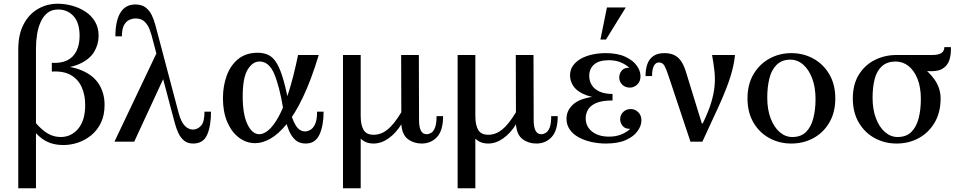

<svg xmlns="http://www.w3.org/2000/svg" viewBox="-20 -760 5121 1030"><path d="M78 250V-496Q78 -575 106.5 -629.5Q135 -684 183.5 -712Q232 -740 290 -740Q328 -740 366.5 -729.5Q405 -719 437.5 -698Q470 -677 489.5 -644.5Q509 -612 509 -569Q509 -521 484.5 -481Q460 -441 405 -416.5Q350 -392 258 -392V-423Q307 -420 340 -436Q373 -452 390 -486Q407 -520 407 -567Q407 -638 374.5 -673.5Q342 -709 292 -709Q258 -709 235.5 -691.5Q213 -674 199 -644Q185 -614 179 -576.5Q173 -539 173 -500V250ZM321 18Q280 18 249.5 7Q219 -4 194.5 -25Q170 -46 146 -76L173 -99Q206 -61 237.5 -43Q269 -25 306 -25Q362 -25 399.5 -69.5Q437 -114 437 -197Q437 -250 418.5 -292Q400 -334 360.5 -357Q321 -380 258 -376V-409Q355 -409 418 -382.5Q481 -356 511 -308Q541 -260 541 -197Q541 -142 521.5 -101.5Q502 -61 469.5 -34.5Q437 -8 398.5 5Q360 18 321 18Z M826 -488 869 -365 700 0H594ZM1077 -161H1112Q1112 -85 1091.5 -37.5Q1071 10 1016 10Q986 10 967 -6Q948 -22 936.5 -47Q925 -72 917.5 -101Q910 -130 903 -155L793 -571Q790 -582 782 -603.5Q774 -625 756.5 -643Q739 -661 707 -661Q691 -661 674 -653.5Q657 -646 645.5 -625.5Q634 -605 634 -565H599Q599 -648 626 -692Q653 -736 706 -736Q740 -736 761 -720Q782 -704 794 -679Q806 -654 813.5 -625.5Q821 -597 828 -571L938 -155Q951 -106 971 -85.5Q991 -65 1015 -65Q1039 -65 1058 -85Q1077 -105 1077 -161Z M1349 8Q1301 8 1261.5 -22Q1222 -52 1199 -106Q1176 -160 1176 -233Q1176 -298 1196 -353.5Q1216 -409 1257.5 -443Q1299 -477 1363 -477Q1397 -477 1422 -464Q1447 -451 1466 -418.5Q1485 -386 1501.5 -327.5Q1518 -269 1534 -178H1499Q1479 -298 1451 -364Q1423 -430 1372 -430Q1335 -430 1308.5 -386.5Q1282 -343 1282 -243Q1282 -146 1307.5 -93Q1333 -40 1371 -40Q1394 -40 1420 -61.5Q1446 -83 1473.5 -132Q1501 -181 1527.5 -262.5Q1554 -344 1579 -465H1690Q1649 -330 1605.5 -239Q1562 -148 1517.5 -94Q1473 -40 1430.5 -16Q1388 8 1349 8ZM1620 10Q1585 10 1564 -9.5Q1543 -29 1530.5 -58.5Q1518 -88 1511 -120.5Q1504 -153 1499 -178H1534Q1546 -121 1566 -88Q1586 -55 1617 -55Q1631 -55 1646 -64Q1661 -73 1671 -95.5Q1681 -118 1681 -161H1716Q1716 -87 1694 -38.5Q1672 10 1620 10Z M2133 -93Q2105 -47 2065.5 -18.5Q2026 10 1984 10Q1954 10 1933 -2.5Q1912 -15 1899 -36.5Q1886 -58 1880.5 -84.5Q1875 -111 1875 -138H1820V-465H1915V-138Q1915 -89 1930.5 -63Q1946 -37 1984 -37Q2024 -37 2058.5 -64.5Q2093 -92 2133 -158ZM1915 -234V250H1820V-234ZM2242 10Q2200 10 2168.5 -13.5Q2137 -37 2133 -93L2132 -465H2227L2228 -114Q2228 -80 2237.5 -60Q2247 -40 2269 -40Q2280 -40 2292.5 -47Q2305 -54 2313.5 -75Q2322 -96 2322 -137H2357Q2357 -60 2324.5 -25Q2292 10 2242 10Z M2748 -93Q2720 -47 2680.5 -18.5Q2641 10 2599 10Q2569 10 2548 -2.5Q2527 -15 2514 -36.5Q2501 -58 2495.5 -84.5Q2490 -111 2490 -138H2435V-465H2530V-138Q2530 -89 2545.5 -63Q2561 -37 2599 -37Q2639 -37 2673.5 -64.5Q2708 -92 2748 -158ZM2530 -234V250H2435V-234ZM2857 10Q2815 10 2783.5 -13.5Q2752 -37 2748 -93L2747 -465H2842L2843 -114Q2843 -80 2852.5 -60Q2862 -40 2884 -40Q2895 -40 2907.5 -47Q2920 -54 2928.5 -75Q2937 -96 2937 -137H2972Q2972 -60 2939.5 -25Q2907 10 2857 10Z M3019 -123Q3019 -172 3061.5 -205.5Q3104 -239 3208 -246L3207 -232Q3144 -239 3107 -257Q3070 -275 3054 -301Q3038 -327 3038 -355Q3038 -387 3055 -409.5Q3072 -432 3099 -446.5Q3126 -461 3160 -468Q3194 -475 3229 -475Q3293 -475 3334.5 -455.5Q3376 -436 3396 -408Q3416 -380 3416 -351Q3416 -323 3398.5 -306.5Q3381 -290 3359 -290Q3334 -290 3318 -306Q3302 -322 3302 -344Q3302 -365 3315.5 -381.5Q3329 -398 3356 -396Q3336 -415 3308.5 -426Q3281 -437 3246 -437Q3193 -437 3167 -414Q3141 -391 3141 -353Q3141 -325 3155 -303Q3169 -281 3197 -268.5Q3225 -256 3266 -256V-221Q3209 -221 3177.5 -207Q3146 -193 3134 -171Q3122 -149 3122 -126Q3122 -81 3156.5 -54Q3191 -27 3247 -27Q3284 -27 3312.5 -38.5Q3341 -50 3361 -69Q3334 -68 3320.5 -84Q3307 -100 3307 -121Q3307 -143 3323 -159Q3339 -175 3364 -175Q3386 -175 3403.5 -158.5Q3421 -142 3421 -114Q3421 -86 3400.5 -57Q3380 -28 3338 -9Q3296 10 3230 10Q3192 10 3154.5 2Q3117 -6 3086 -22.5Q3055 -39 3037 -64.5Q3019 -90 3019 -123ZM3201 -548 3236 -720H3337L3231 -548Z M3923 -465Q3917 -407 3898.5 -349Q3880 -291 3854.5 -232.5Q3829 -174 3801.5 -116Q3774 -58 3748 0H3684L3745 -98H3750Q3781 -162 3795.5 -210.5Q3810 -259 3813.5 -300Q3817 -341 3812.5 -380.5Q3808 -420 3800 -465ZM3544 -475Q3576 -475 3598 -464Q3620 -453 3634.5 -431Q3649 -409 3659 -377L3745 -98L3684 0L3567 -351Q3555 -388 3545 -406.5Q3535 -425 3514 -425Q3498 -425 3488 -407Q3478 -389 3478 -352H3443Q3443 -388 3452.5 -415.5Q3462 -443 3484.5 -459Q3507 -475 3544 -475Z M4225 -475Q4290 -475 4343.5 -445.5Q4397 -416 4429 -361.5Q4461 -307 4461 -232Q4461 -157 4429 -102.5Q4397 -48 4343.5 -19Q4290 10 4225 10Q4161 10 4107.5 -19Q4054 -48 4022 -102.5Q3990 -157 3990 -232Q3990 -307 4022 -361.5Q4054 -416 4107.5 -445.5Q4161 -475 4225 -475ZM4230 -25Q4277 -25 4304 -52Q4331 -79 4343 -125Q4355 -171 4355 -229Q4355 -292 4337 -339.5Q4319 -387 4288.5 -413.5Q4258 -440 4220 -440Q4175 -440 4147 -413Q4119 -386 4107.5 -339.5Q4096 -293 4096 -236Q4096 -173 4114 -125.5Q4132 -78 4162.5 -51.5Q4193 -25 4230 -25Z M4790 -465H4982Q5046 -465 5046 -507H5081Q5083 -471 5073.5 -439.5Q5064 -408 5035.5 -391Q5007 -374 4950 -379L4912 -383ZM4661 -236Q4661 -173 4679 -125.5Q4697 -78 4727.5 -51.5Q4758 -25 4795 -25L4790 10Q4726 10 4672.5 -19Q4619 -48 4587 -102.5Q4555 -157 4555 -232Q4555 -307 4587 -359Q4619 -411 4672.5 -438Q4726 -465 4790 -465L4785 -430Q4740 -430 4712 -405.5Q4684 -381 4672.5 -337Q4661 -293 4661 -236ZM4920 -229Q4920 -292 4902 -337Q4884 -382 4853.5 -406Q4823 -430 4785 -430L4790 -465Q4855 -447 4908.5 -413Q4962 -379 4994 -332.5Q5026 -286 5026 -232Q5026 -157 4994 -102.5Q4962 -48 4908.5 -19Q4855 10 4790 10L4795 -25Q4842 -25 4869 -52Q4896 -79 4908 -125Q4920 -171 4920 -229Z"/></svg>

Font: Brygada 1918 Medium
Style: Regular
Weight: 500
Designer: Mateusz Machalski | Borys Kosmynka | Przemek Hoffer
Foundry: NIEPODLEGLA 2018
Version: Version 3.006